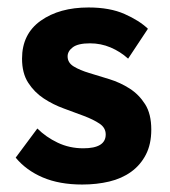

<svg xmlns="http://www.w3.org/2000/svg" viewBox="-20 -485 454 514"><path d="M200 9Q139 9 94.5 -10Q50 -29 22 -63L80 -141Q103 -118 134.5 -103Q166 -88 203 -88Q263 -88 263 -125Q263 -143 246.5 -154Q230 -165 205 -174.5Q180 -184 151 -194.5Q122 -205 97 -221.5Q72 -238 55.5 -263.5Q39 -289 39 -328Q39 -394 89 -429.5Q139 -465 217 -465Q274 -465 313.5 -447.5Q353 -430 376 -408L323 -328Q302 -347 276 -358Q250 -369 221 -369Q189 -369 175 -358.5Q161 -348 161 -334Q161 -317 177.5 -307Q194 -297 219 -289.5Q244 -282 273 -273Q302 -264 327 -248Q352 -232 368.5 -206Q385 -180 385 -138Q385 -99 370.5 -71Q356 -43 331 -25Q306 -7 272.5 1Q239 9 200 9Z"/></svg>

Font: Tilda Sans Bold
Style: Regular
Weight: 700
Designer: ParaType Ltd
Foundry: ParaType Ltd
Version: Version 1.009